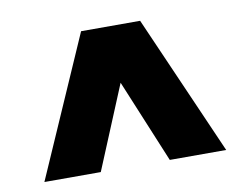

<svg xmlns="http://www.w3.org/2000/svg" viewBox="-55 -635 730 570"><g transform="rotate(-10 310.0 -350.0)"><path d="M414 -139H584L399 -561H221L36 -139H206L310 -390Z"/></g></svg>

Font: Montserrat Custom Black
Style: Regular
Weight: 900
Designer: Julieta Ulanovsky
Foundry: Julieta Ulanovsky
Version: Version 7.200